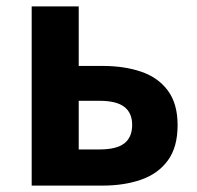

<svg xmlns="http://www.w3.org/2000/svg" viewBox="-20 -580 617 600"><path d="M79 0V-560H226V-374H300Q368 -374 421 -356Q474 -338 504.5 -297Q535 -256 535 -189Q535 -120 504.5 -78.5Q474 -37 421 -18.5Q368 0 300 0ZM226 -113H291Q344 -113 368.5 -132Q393 -151 393 -190Q393 -227 368.5 -246Q344 -265 291 -265H226Z"/></svg>

Font: Farlight84_Sys_V01
Style: Bold
Weight: 700
Designer: Monotype Design Team, Nadine Chahine and Nizar Qandah
Foundry: Monotype Imaging Inc.
Version: Version 2.004;October 31, 2024;FontCreator 14.0.0.2814 64-bi